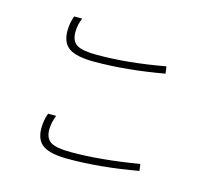

<svg xmlns="http://www.w3.org/2000/svg" viewBox="-69 -571 587 553"><g transform="rotate(15 225.0 -294.5)"><path d="M177 -384Q125 -384 102.5 -399Q80 -414 80 -450Q80 -474 88 -495H112Q103 -474 103 -453Q103 -426 119.5 -415.5Q136 -405 180 -405Q272 -405 382 -425L385 -404Q274 -384 177 -384ZM177 -94Q125 -94 102.5 -109Q80 -124 80 -160Q80 -184 88 -205H112Q103 -182 103 -162Q103 -136 119.5 -125.5Q136 -115 180 -115Q269 -115 382 -134L385 -114Q274 -94 177 -94Z"/></g></svg>

Font: FiraGO Thin
Style: Regular
Weight: 100
Designer: bBox Type
Foundry: bBox Type GmbH
Version: Version 1.001;PS 001.001;hotconv 1.0.88;makeotf.lib2.5.64775